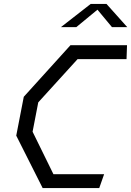

<svg xmlns="http://www.w3.org/2000/svg" viewBox="-20 -961 670 981"><path d="M198 0H487L512 -71H253L146.5 -288L175.5 -438L376.5 -659H626.5L629 -730H340L101.5 -466.5L63 -268ZM291.5 -822.5H370L478 -911.5L552 -822.5H630L524 -941H443.5Z"/></svg>

Font: Monaspace Krypton Light
Style: Italic
Weight: 300
Italic angle: -11°
Designer: Riley Cran & the Lettermatic Team
Foundry: Lettermatic
Version: Version 1.101 (Monaspace Krypton)